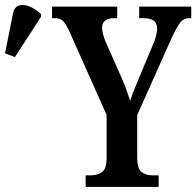

<svg xmlns="http://www.w3.org/2000/svg" viewBox="-30 -740 777 760"><path d="M309 0V-46H329Q356 -46 374 -59Q392 -72 392 -116V-285L245 -615Q231 -644 220.5 -656Q210 -668 187 -668H176V-714H434V-668H420Q396 -668 385 -657.5Q374 -647 374 -631Q374 -620 378 -604.5Q382 -589 387 -577L447 -442Q460 -413 469 -388.5Q478 -364 485 -341Q492 -363 503.5 -390.5Q515 -418 528 -450L575 -562Q584 -582 588 -599Q592 -616 592 -626Q592 -649 578 -658.5Q564 -668 538 -668H521V-714H727V-668H718Q698 -668 684.5 -652Q671 -636 650 -591L513 -284V-119Q513 -72 530.5 -59Q548 -46 572 -46H598V0ZM29 -514 -10 -529 21 -685Q26 -712 44.5 -718Q63 -724 86.5 -714.5Q110 -705 132 -685V-673Z"/></svg>

Font: Noto Serif ExtraCondensed SemiBold
Style: Regular
Weight: 600
Width: 2
Designer: Monotype Design Team
Foundry: Monotype Imaging Inc.
Version: Version 2.015; ttfautohint (v1.8.4.7-5d5b)